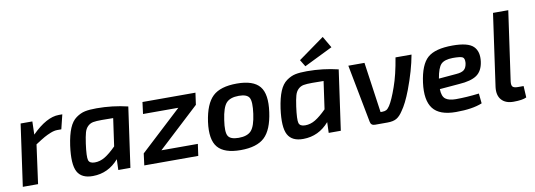

<svg xmlns="http://www.w3.org/2000/svg" viewBox="-58 -1116 4179 1499"><g transform="rotate(-10 2031.5 -366.5)"><path d="M428 -504 400 -390H368Q344 -390 315 -378.5Q286 -367 262 -353.5Q238 -340 189 -308L147 0H26L95 -490H188L185 -386Q303 -504 400 -504Z M879 0H783L786 -85Q703 11 581 12Q491 13 458.5 -47Q426 -107 446 -253Q458 -336 479.5 -387.5Q501 -439 536 -464Q571 -489 606.5 -496.5Q642 -504 699 -504Q826 -504 946 -475ZM814 -406 725 -407Q679 -407 655 -402.5Q631 -398 612.5 -380.5Q594 -363 585.5 -333Q577 -303 569 -247Q555 -144 563.5 -117Q572 -90 613 -90Q655 -90 694 -113.5Q733 -137 783 -187Z M1469 -397 1141 -93H1430L1417 0H989L1001 -93L1329 -397H1049L1061 -490H1481L1468 -397Z M1811 -504Q1941 -504 1991.5 -442.5Q2042 -381 2022 -240Q2003 -102 1941.5 -44.5Q1880 13 1752 13Q1623 13 1571 -48Q1519 -109 1538 -249Q1558 -388 1619 -446Q1680 -504 1811 -504ZM1810 -407Q1741 -407 1710 -373Q1679 -339 1665 -240Q1651 -148 1669 -116Q1687 -84 1753 -84Q1822 -84 1853 -118.5Q1884 -153 1897 -249Q1910 -343 1892.5 -375Q1875 -407 1810 -407Z M2362 -544 2329 -598 2535 -746 2588 -655ZM2547 0H2451L2454 -85Q2371 11 2249 12Q2159 13 2126.5 -47Q2094 -107 2114 -253Q2126 -336 2147.5 -387.5Q2169 -439 2204 -464Q2239 -489 2274.5 -496.5Q2310 -504 2367 -504Q2494 -504 2614 -475ZM2482 -406 2393 -407Q2347 -407 2323 -402.5Q2299 -398 2280.5 -380.5Q2262 -363 2253.5 -333Q2245 -303 2237 -247Q2223 -144 2231.5 -117Q2240 -90 2281 -90Q2323 -90 2362 -113.5Q2401 -137 2451 -187Z M3067 -490H3194Q3172 -368 3117 -222Q3078 -120 3040 -68Q3016 -31 2989.5 -15.5Q2963 0 2917 0H2818Q2786 0 2781 -31L2693 -490H2821L2878 -90H2892Q2912 -90 2924.5 -97Q2937 -104 2951 -125Q2978 -166 3012 -263Q3045 -355 3067 -490Z M3659 -99 3667 -20Q3590 12 3459 12Q3328 12 3277 -54.5Q3226 -121 3244 -258Q3263 -399 3323 -451.5Q3383 -504 3521 -504Q3643 -504 3685.5 -462.5Q3728 -421 3717 -341Q3707 -269 3661 -237Q3615 -205 3520 -199L3365 -186Q3366 -128 3393 -107.5Q3420 -87 3475 -87Q3558 -87 3659 -99ZM3372 -268 3512 -280Q3554 -283 3573.5 -298.5Q3593 -314 3598 -352Q3601 -390 3583 -399Q3565 -408 3506 -408Q3440 -407 3413 -379.5Q3386 -352 3372 -268Z M3998 -700 3920 -150Q3916 -119 3926.5 -107.5Q3937 -96 3969 -96H4013L4018 -5Q3986 11 3915 11Q3852 11 3820 -25Q3788 -61 3796 -126L3877 -700Z"/></g></svg>

Font: Exo 2.0 Semi Bold
Style: Italic
Weight: 600
Italic angle: -8°
Designer: Natanael Gama
Version: Version 1.001;PS 001.001;hotconv 1.0.70;makeotf.lib2.5.58329